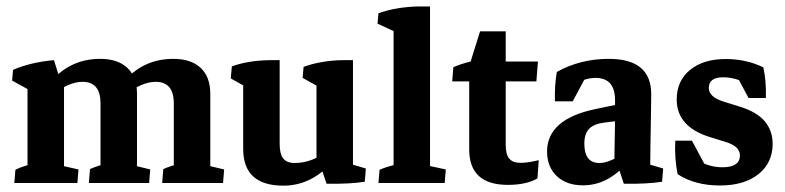

<svg xmlns="http://www.w3.org/2000/svg" viewBox="-20 -568 2438 596"><path d="M519.5 -2.9V-247.1Q519.5 -314 463.4 -314Q419.9 -314 368.2 -272.9L358.4 -307.1Q419.9 -385.3 518.1 -385.3Q573.2 -385.3 603 -357.2Q632.8 -329.1 632.8 -276.9V-2.9ZM24.4 0 27.8 -41Q41.5 -47.9 55.4 -52.2Q69.3 -56.6 83.5 -60.1L65.4 -12.2V-88.9H178.7V-12.2L162.6 -55.7L223.6 -42L220.2 0ZM65.4 -2.9V-332L178.7 -311.5V-2.9ZM255.9 0 259.3 -43Q269.5 -47.9 282.7 -52.2Q295.9 -56.6 310.1 -59.6L292 -12.2V-88.9H405.3V-12.2L388.7 -56.2L446.3 -42L442.9 0ZM292 -2.9V-247.1Q292 -314 236.3 -314Q193.4 -314 141.6 -272.9L131.8 -307.1Q193.8 -385.3 291 -385.3Q345.7 -385.3 375.5 -357.2Q405.3 -329.1 405.3 -276.9V-2.9ZM65.4 -251.5V-314L85 -280.8L17.6 -317.9L20.5 -351.1Q46.9 -362.8 79.8 -370.6Q112.8 -378.4 147.5 -381.3L174.8 -293.9ZM483.4 0 486.8 -43Q497.1 -47.9 510.3 -52.2Q523.4 -56.6 537.6 -59.6L519.5 -12.2V-88.9H632.8V-12.2L616.2 -56.2L675.8 -42L672.4 0Z M859.4 8.3Q734.9 8.3 734.9 -106V-327.1L848.1 -321.8V-121.6Q848.1 -89.8 859.4 -75.9Q870.6 -62 895.5 -62Q950.7 -62 1004.9 -105.5L1014.2 -68.8Q948.7 8.3 859.4 8.3ZM734.9 -251.5V-314L754.4 -292L696.3 -324.7L699.7 -361.8Q747.6 -379.9 816.9 -381.3H848.1V-303.7ZM1075.7 -28.8 962.4 -48.3V-326.2L1075.7 -321.3ZM962.4 -251.5V-314L981.9 -291.5L919.4 -326.2L922.4 -360.4Q946.8 -369.6 978.5 -375.2Q1010.3 -380.9 1044.4 -381.3H1075.7V-303.7ZM993.7 2.4 970.2 -67.9 1075.7 -92.8V-29.8L1058.1 -62L1115.7 -44.9L1112.3 -3.9Q1068.4 3.4 993.7 2.4Z M1201.7 -2.9V-504.9L1314.9 -490.7V-2.9ZM1154.8 0 1158.2 -41Q1170.4 -46.4 1185.8 -51Q1201.2 -55.7 1219.7 -60.1L1201.7 -12.2V-88.9H1314.9V-12.2L1298.3 -56.2L1363.8 -42L1360.4 0ZM1201.7 -439.5V-500.5L1217.8 -463.9L1151.9 -494.6L1154.8 -526.9Q1207 -545.4 1272.9 -547.9H1314.9V-463.9Z M1556.6 5.9Q1436.5 5.9 1436.5 -104V-342.3L1440.9 -377L1470.2 -470.7H1549.8V-118.7Q1549.8 -88.9 1560.8 -75.7Q1571.8 -62.5 1596.2 -62.5Q1618.2 -62.5 1652.3 -70.8L1648.4 -14.2Q1613.8 5.9 1556.6 5.9ZM1383.8 -315.4 1387.2 -359.4Q1411.6 -370.1 1440.9 -377H1649.9L1645 -315.4Z M1887.2 -52.7Q1887.2 -93.3 1888.2 -135.5Q1889.2 -177.7 1889.2 -214.8V-256.8Q1889.2 -326.2 1828.6 -326.2Q1790 -326.2 1752.4 -297.9L1702.6 -253.4Q1701.2 -303.7 1708.5 -344.7Q1781.2 -385.3 1869.6 -385.3Q2001.5 -385.3 2001.5 -275.9Q2001.5 -261.7 2001 -232.9Q2000.5 -204.1 2000 -170.7Q1999.5 -137.2 1999 -108.2Q1998.5 -79.1 1998.5 -64.5ZM1702.6 -253.4 1707.5 -310.1 1802.7 -337.4 1757.8 -253.4ZM1789.6 7.3Q1738.8 7.3 1708.5 -21.2Q1678.2 -49.8 1678.2 -97.7Q1678.2 -198.2 1828.6 -229.5L1917.5 -248L1926.3 -196.3L1856.4 -187.5Q1823.7 -183.6 1808.8 -168.2Q1793.9 -152.8 1793.9 -122.1Q1793.9 -62 1840.8 -62Q1874 -62 1924.8 -98.6L1933.6 -71.3Q1871.6 7.3 1789.6 7.3ZM1916.5 2.4 1893.1 -67.9 1998.5 -92.8V-29.8L1981 -62L2038.6 -44.9L2035.2 -3.9Q1991.2 3.4 1916.5 2.4Z M2214.8 7.8Q2137.2 7.8 2083.5 -27.3Q2078.6 -50.3 2076.7 -77.1Q2074.7 -104 2076.2 -131.3H2127.9L2172.9 -47.4L2142.1 -72.8Q2179.2 -48.8 2222.7 -48.8Q2276.9 -48.8 2276.9 -85.9Q2276.9 -113.8 2232.4 -127.4L2183.6 -142.6Q2080.6 -174.3 2080.6 -259.3Q2080.6 -316.9 2121.8 -350.8Q2163.1 -384.8 2232.9 -384.8Q2296.4 -384.8 2349.6 -358.9Q2358.9 -316.9 2357.4 -263.7H2303.7L2258.8 -347.7L2305.7 -305.2Q2263.7 -328.1 2225.1 -328.1Q2180.2 -328.1 2180.2 -294.9Q2180.2 -266.6 2228 -252L2276.9 -236.8Q2330.1 -220.2 2354.2 -191.2Q2378.4 -162.1 2378.4 -121.6Q2378.4 -62.5 2334.2 -27.3Q2290 7.8 2214.8 7.8Z"/></svg>

Font: Markazi Text
Style: Regular
Weight: 400
Designer: Borna Izadpanah (Arabic designer), Fiona Ross (Arabic design director) and Florian Runge (Latin designer)
Foundry: Borna Izadpanah and Florian Runge
Version: Version 1.000